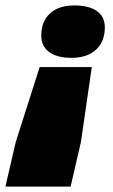

<svg xmlns="http://www.w3.org/2000/svg" viewBox="-74 -527 415 707"><path d="M200 -507Q253 -507 282.5 -486.5Q312 -466 312 -426Q312 -374 279.5 -344Q247 -314 189 -314Q137 -314 107.5 -335Q78 -356 78 -396Q78 -448 110 -477.5Q142 -507 200 -507ZM264 -280 224 -4 186 160H-54L-16 -4L72 -280Z"/></svg>

Font: Elaine Sans Black
Style: Italic
Weight: 900
Italic angle: -13°
Designer: Wei Huang
Foundry: Wei Huang
Version: Version 2.001;December 24, 2019;FontCreator 12.0.0.2547 64-b